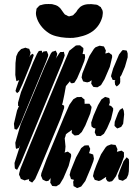

<svg xmlns="http://www.w3.org/2000/svg" viewBox="-20 -940 707 979"><path d="M289 -336 186 -88 159 -27 144 -9 137 -13 128 -18V-24L129 -28L127 -26L114 -23L106 -20L96 -24L86 -28L82 -39L77 -49L78 -57L84 -80L133 -201L267 -524L310 -627L333 -681L367 -708L377 -709H388L405 -695V-684L401 -665H402L413 -663V-658L414 -647L410 -629L395 -591L373 -540L363 -524L359 -518L346 -515L339 -519L337 -526L316 -501L308 -457L299 -414L296 -407L307 -401V-389ZM540 -599 513 -536 495 -506 477 -495 463 -496 456 -497 451 -504 445 -514 446 -520 447 -531 436 -523 425 -520 415 -522 404 -525 401 -532 396 -545 400 -566 414 -601 436 -655 459 -691 467 -699 480 -704 488 -707 499 -705 510 -703 514 -695 520 -682 518 -673 517 -667 525 -669 535 -672 544 -665 551 -660 552 -649ZM137 -615 111 -551 95 -512 77 -473 67 -465 59 -476 62 -487 73 -520 78 -531 71 -529 64 -526 62 -534 58 -558 59 -619 63 -653 72 -673 82 -684 88 -690 104 -695 109 -697 121 -693 129 -691 131 -685 136 -672 130 -648 136 -660 148 -666 152 -658ZM567 -508 565 -524 568 -531H565L554 -533L550 -543L546 -551L548 -560L557 -591L587 -662L600 -679L606 -685L621 -683L626 -682L628 -677L631 -667V-648L617 -599L599 -557L592 -547L593 -541V-522L591 -514L584 -506L575 -499ZM298 -623 127 -209 85 -108 71 -81 67 -74 56 -81 55 -90 54 -109 84 -203 83 -200 76 -185 68 -183 62 -181 60 -189 58 -212 85 -305 208 -600 239 -667 246 -676 256 -679 264 -682 269 -672 272 -666 269 -653 264 -638 267 -645 282 -668 288 -675H301L306 -676L307 -670L310 -658L307 -648ZM216 -628 103 -355 86 -313 75 -292 66 -279 54 -282 53 -290 51 -309 67 -377 77 -400H72V-406V-417L87 -470L149 -622L169 -666L178 -680L186 -681H194V-671V-669L195 -671L201 -677L213 -679H219L221 -674L226 -661L225 -653ZM330 -94 303 -31 285 -1 267 10 254 9 246 8 242 1 236 -9 237 -15 238 -30 240 -34 227 -18 215 -16 202 -22 197 -25 194 -33 189 -44 191 -57 217 -127 305 -340 334 -406 354 -434 373 -445H384L395 -446L404 -438L411 -433V-422L412 -410L411 -409L415 -411H427H436L442 -402L447 -395L446 -387L440 -361L415 -300L397 -267L381 -252L370 -250L361 -249L352 -256L346 -262V-273L347 -278L323 -261L316 -255L314 -246L310 -235L314 -193L312 -171L309 -162L316 -164L326 -167L335 -160L342 -155L343 -144ZM546 -332 526 -286 510 -258 493 -246 481 -247H472L469 -252L463 -265L465 -276L467 -285L457 -287L447 -295L446 -301L445 -315L457 -351L480 -404L497 -433L516 -446L530 -442L537 -440L539 -432L540 -417L535 -402L538 -403L547 -399L557 -388V-378ZM608 -309 598 -293 586 -288 578 -285 572 -290 564 -298V-303L565 -319L582 -364L591 -380L605 -389L611 -376L613 -357ZM600 -107 571 -41 557 -22 551 -16 537 -13 528 -16 520 -28 521 -33V-39V-38L495 -21L484 -17L474 -20L463 -23L460 -30L454 -42L459 -64L472 -99L495 -153L518 -188L526 -196L539 -201L547 -204L558 -202L569 -201L573 -193L579 -179L577 -171L576 -165V-166L600 -172L612 -163V-140ZM442 -81 415 -17 394 11 379 17 373 19 363 13 355 9 354 -2 353 -13 357 -23 350 -25 342 -27 339 -37 335 -48 340 -69 368 -138 394 -185 411 -198 423 -199H432L434 -194L440 -181L437 -168L434 -159H435L447 -155L455 -152L456 -147L459 -131L456 -118ZM637 -67 634 -49 629 -38 625 -30 606 -18 593 -22 586 -24 584 -29 582 -44 591 -71 610 -118 626 -138 637 -128 638 -112ZM225 -774Q204 -788 188 -809.5Q172 -831 166 -854Q161 -871 165 -886Q165 -888 165.5 -891.5Q166 -895 167 -897Q168 -898 170 -900Q172 -902 173 -903Q175 -905 177 -907.5Q179 -910 182 -912Q183 -913 185 -913.5Q187 -914 189 -914Q194 -916 199 -917Q204 -918 210 -919Q218 -919 227 -919.5Q236 -920 245 -919Q255 -917 265 -913.5Q275 -910 283 -902Q289 -897 293.5 -889.5Q298 -882 303 -876Q305 -874 306.5 -871.5Q308 -869 310 -867Q312 -865 315 -864Q318 -863 320 -862Q322 -861 325 -859Q328 -857 331 -857Q333 -856 336 -857.5Q339 -859 341 -859Q343 -860 346 -860Q349 -860 351 -862Q353 -862 354.5 -864Q356 -866 357 -867Q359 -869 361.5 -871.5Q364 -874 366 -876Q370 -880 372.5 -885Q375 -890 379 -894Q382 -897 386 -901.5Q390 -906 394 -908Q408 -917 427.5 -918.5Q447 -920 463 -917Q466 -917 469.5 -916.5Q473 -916 476 -915Q479 -914 481.5 -912Q484 -910 487 -908Q488 -907 490 -906Q492 -905 494 -904Q495 -902 496 -899Q497 -896 499 -894Q500 -892 501.5 -889.5Q503 -887 503 -885Q505 -878 504 -870Q503 -862 502 -855Q490 -809 453 -781Q431 -765 403.5 -757Q376 -749 354 -747Q339 -746 315 -747.5Q291 -749 266 -755.5Q241 -762 225 -774Z"/></svg>

Font: Rubik Marker Hatch
Style: Regular
Weight: 400
Designer: Hubert and Fischer, NaN
Foundry: Hubert & Fischer, NaN
Version: Version 2.200